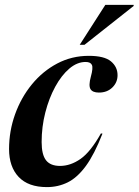

<svg xmlns="http://www.w3.org/2000/svg" viewBox="-20 -752 566 784"><path d="M329.5 -499Q295 -499 263 -471.8Q231 -444.5 205.5 -397.8Q180 -351 165 -292.5Q150 -234 150 -172Q150 -120.5 168 -97.5Q186 -74.5 225 -74.5Q268 -74.5 309 -103.2Q350 -132 392 -207L398.5 -206.5Q365.5 -122 330.8 -74.5Q296 -27 256.8 -7.5Q217.5 12 171.5 12Q95.5 12 56.2 -29.5Q17 -71 17 -143.5Q17 -217 41.5 -285.2Q66 -353.5 110.2 -407.5Q154.5 -461.5 213.8 -492.8Q273 -524 342.5 -524Q406 -524 433 -501.5Q460 -479 460 -445Q460 -415.5 438.8 -394.8Q417.5 -374 384 -374Q358 -374 349.5 -388.2Q341 -402.5 351 -439Q361 -475 355.2 -487Q349.5 -499 329.5 -499ZM305.5 -569 410 -732H526L525.5 -727.5L325 -569Z"/></svg>

Font: Newsreader Display SemiBold
Style: Italic
Weight: 600
Italic angle: -17°
Designer: Hugues Gentile
Foundry: Production Type
Version: Version 1.001